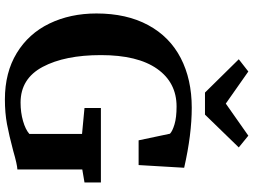

<svg xmlns="http://www.w3.org/2000/svg" viewBox="-145 -878 1034 784"><g transform="rotate(90 372.0 -486.0)"><path d="M35 -363Q35 -486 82.5 -574Q130 -662 217 -707Q304 -752 420 -752Q529 -752 665 -721L654 -535H553L526 -663Q516 -673 488 -681.5Q460 -690 415 -690Q317 -690 261 -610.5Q205 -531 205 -381Q205 -234 253 -143.5Q301 -53 399 -53Q439 -53 474 -63Q509 -73 527 -89V-304L421 -314V-381H725V-314L672 -305V-40Q651 -39 596 -23Q532 -6 486.5 2.5Q441 11 386 11Q276 11 196.5 -37.5Q117 -86 76 -171Q35 -256 35 -363ZM403 -891 534 -983 582 -944 448 -806H358L222 -944L272 -983Z"/></g></svg>

Font: Koeln Type Serif
Style: Bold
Weight: 700
Designer: Eben Sorkin
Foundry: Eben Sorkin
Version: Version 2.002